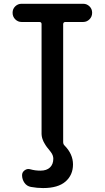

<svg xmlns="http://www.w3.org/2000/svg" viewBox="-20 -750 540 990"><path d="M90.8 -636.7Q72.3 -636.7 58.6 -650.4Q44.9 -664.1 44.9 -684.1Q44.9 -704.1 58.6 -717.3Q72.3 -730.5 90.8 -730.5H409.2Q427.7 -730.5 441.4 -717.3Q455.1 -704.1 455.1 -684.1Q455.1 -664.1 441.4 -650.4Q427.7 -636.7 409.2 -636.7H317.4Q306.6 -636.7 305.7 -626V-17.6Q305.7 -5.9 313.5 1Q356.4 44.9 356.4 97.7Q356.4 152.3 317.9 186Q279.3 219.7 202.1 219.7Q171.9 219.7 139.6 213.9Q118.2 210 106 192.4Q93.8 174.8 93.8 153.3Q93.8 137.7 107.4 127.9Q121.1 118.2 136.7 123Q161.1 129.9 188.5 129.9Q220.7 129.9 237.8 113.3Q254.9 96.7 254.9 68.4Q254.9 50.8 242.2 34.2Q241.2 33.2 235.8 25.9Q230.5 18.6 228.5 16.6Q226.6 14.6 221.7 8.3Q216.8 2 215.3 -1Q213.9 -3.9 210 -9.8Q206.1 -15.6 204.6 -19.5Q203.1 -23.4 200.7 -28.8Q198.2 -34.2 197.3 -38.6Q196.3 -43 195.3 -48.3Q194.3 -53.7 194.3 -58.6V-626Q194.3 -636.7 182.6 -636.7Z"/></svg>

Font: Rounded-X Mgen+ 1m medium
Style: Regular
Weight: 500
Designer: [Source Han Sans]
Ryoko NISHIZUKA  (kana & ideographs); Paul D. Hunt (Latin, Greek & Cyrillic); Wenlong ZHANG  (bopomofo
Version: Version 1.059.20150602